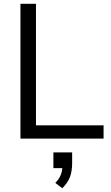

<svg xmlns="http://www.w3.org/2000/svg" viewBox="-20 -732 585 1014"><path d="M88 0V-712H170V-70H527V0ZM361 73V131Q361 169 350 202Q338 233 309 262L272 234Q291 215 299 196Q303 187 305.5 177Q308 167 309 156H262V73Z"/></svg>

Font: PRinguin Sans
Style: Regular
Weight: 400
Designer: Vernon Adams
Foundry: Vernon Adams
Version: ""